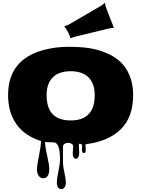

<svg xmlns="http://www.w3.org/2000/svg" viewBox="-20 -1002 1010 1356"><path d="M744.6 -799.8 519.5 -745.1Q494.1 -738.8 486.6 -734.9Q479 -731 478.5 -731Q471.7 -753.4 461.9 -772.2Q452.1 -791 446 -800Q439.9 -809.1 437 -812.3Q434.1 -815.4 434.1 -816.2Q434.1 -816.9 437.5 -817.9Q453.1 -820.8 474.6 -833.5L684.1 -955.6Q706.5 -968.8 713.4 -975.6Q720.2 -982.4 720.7 -982.4Q721.2 -982.4 721.7 -978.5Q724.1 -959.5 732.4 -939L769 -845.2Q783.7 -809.1 783.7 -807.4Q783.7 -805.7 780.3 -804.9Q776.9 -804.2 766.1 -803.5Q755.4 -802.7 744.6 -799.8ZM493.7 79.1 497.1 32.2Q497.1 20 485.4 13.4Q473.6 6.8 460 6.8Q446.3 6.8 435.5 14.2Q424.8 21.5 424.8 35.2V147.5Q424.8 171.9 435.1 219.2Q445.3 266.6 445.3 286.9Q445.3 307.1 436.5 320.3Q427.7 333.5 412.4 333.5Q397 333.5 389.2 319.8Q381.3 306.2 381.3 284.2Q381.3 262.2 392.6 208Q403.8 153.8 403.8 124Q403.8 3.4 358.9 3.4Q298.3 3.4 298.3 -1.5V-0.5Q298.3 33.2 313.2 98.4Q328.1 163.6 328.1 191.9Q328.1 220.2 317.9 238.5Q307.6 256.8 286.4 256.8Q265.1 256.8 253.2 239.3Q241.2 221.7 241.2 193.6Q241.2 165.5 255.4 97.4Q269.5 29.3 269.5 -5.9Q153.8 -42.5 95.5 -125.5Q37.1 -208.5 37.1 -330.6Q37.1 -583.5 292 -649.9Q374.5 -671.4 462.6 -671.4Q550.8 -671.4 612.5 -661.6Q674.3 -651.9 732.2 -627.2Q790 -602.5 830.8 -564.7Q871.6 -526.9 896 -467Q920.4 -407.2 920.4 -330.6Q920.4 -174.3 832.5 -88.6Q744.6 -2.9 585.4 16.6Q583.5 20 583.5 27.3L585.9 54.2Q585.9 79.1 572.3 79.1Q558.6 79.1 558.6 55.2L560.1 27.8Q560.1 13.2 539.1 13.2Q537.1 17.6 537.1 29.8L539.6 77.1Q539.6 91.8 534.2 105.5Q528.8 119.1 516.1 119.1Q493.7 119.1 493.7 79.1ZM309.1 -330.1Q309.1 -151.4 479 -151.4Q648.9 -151.4 648.9 -330.1Q648.9 -412.1 605 -455.6Q561 -499 479 -499Q397 -499 353 -455.6Q309.1 -412.1 309.1 -330.1Z"/></svg>

Font: Nosifer Caps
Style: Regular
Weight: 800
Version: Version 001.002